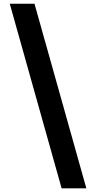

<svg xmlns="http://www.w3.org/2000/svg" viewBox="-20 -854 521 1040"><path d="M166.9 -833.7 447.7 166H313.7L32.9 -833.7Z"/></svg>

Font: Noto Sans Oriya
Style: Regular
Weight: 400
Designer: Amélie Bonet and Sol Matas
Foundry: Google LLC
Version: Version 2.006